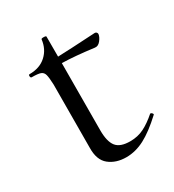

<svg xmlns="http://www.w3.org/2000/svg" viewBox="-123 -527 558 614"><g transform="rotate(-30 156.5 -220.5)"><path d="M303 -71Q306 -71 309 -67.5Q312 -64 310 -62Q268 -23 234.5 -5.5Q201 12 167 12Q129 12 104 -8Q79 -28 80 -73L81 -306Q80 -332 77 -343Q74 -354 64.5 -357.5Q55 -361 32 -361Q28 -361 27.5 -367Q27 -373 31 -373Q69 -373 92.5 -394.5Q116 -416 120 -450Q120 -453 128 -453Q138 -453 138 -450V-376Q175 -377 277 -383Q281 -383 283.5 -380.5Q286 -378 286 -374Q285 -364 275.5 -352Q266 -340 254 -342Q185 -351 138 -352L137 -104Q137 -63 151.5 -44.5Q166 -26 203 -26Q231 -26 254 -37.5Q277 -49 302 -71Z"/></g></svg>

Font: Cormorant Upright
Style: Regular
Weight: 400
Designer: Christian Thalmann (Catharsis Fonts)
Foundry: Catharsis Fonts
Version: Version 3.302